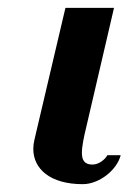

<svg xmlns="http://www.w3.org/2000/svg" viewBox="-20 -460 328 490"><path d="M200 -135 271 -440H147L68 -104C66 -96 65 -88 65 -80C65 -29 108 10 191 10C234 10 279 -27 288 -64H254C249 -54 233 -40 216 -40C195 -40 189 -52 189 -70C189 -87 194 -110 200 -135Z"/></svg>

Font: Pfennig
Style: BoldItalic
Weight: 700
Italic angle: -13°
Version: Version 20100423